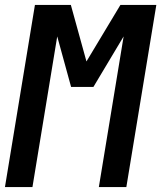

<svg xmlns="http://www.w3.org/2000/svg" viewBox="-24 -755 651 775"><path d="M-4 0 117 -735H262L325 -507L462 -735H607L486 0H375L475 -608L353 -404H263L207 -608L107 0Z"/></svg>

Font: Iosevka QP
Style: Bold Italic
Weight: 700
Italic angle: -9°
Designer: Belleve Invis
Foundry: Belleve Invis
Version: Version 20.0.0; ttfautohint (v1.8.4)